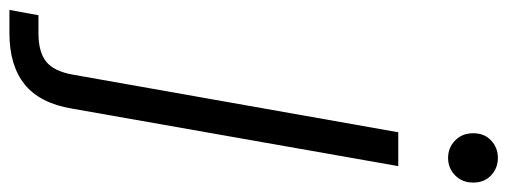

<svg xmlns="http://www.w3.org/2000/svg" viewBox="-468 -446 1050 397"><g transform="rotate(90 56.5 -247.0)"><path d="M201 -546 82 129Q71 195 32 226.5Q-7 258 -74 258H-122L-111 198H-74Q-35 198 -15 182Q5 166 12 126L131 -546ZM184 -649Q163 -649 148 -663.5Q133 -678 133 -701Q133 -724 148 -738Q163 -752 184 -752Q205 -752 220 -738Q235 -724 235 -701Q235 -678 220 -663.5Q205 -649 184 -649Z"/></g></svg>

Font: SVN-Poppins Light
Style: Italic
Weight: 300
Italic angle: -10°
Designer: Ninad Kale (Devanagari), Jonny Pinhorn (Latin)
Foundry: Indian Type Foundry
Version: Version 3.002 2017; ttfautohint (v1.8.3)